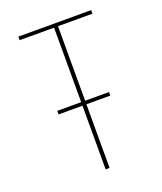

<svg xmlns="http://www.w3.org/2000/svg" viewBox="-136 -824 772 913"><g transform="rotate(-20 250.0 -367.5)"><path d="M240 0V-322H119V-340H240V-717H66V-735H434V-717H260V-340H381V-322H260V0Z"/></g></svg>

Font: Iosevka SS18 Thin
Style: Regular
Weight: 100
Monospace: yes
Designer: Belleve Invis
Foundry: Belleve Invis
Version: Version 25.1.1; ttfautohint (v1.8.4)